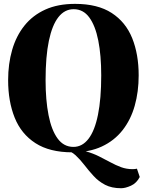

<svg xmlns="http://www.w3.org/2000/svg" viewBox="-20 -774 758 992"><path d="M606 198.5Q557 198.5 523 180.8Q489 163 463.8 135.5Q438.5 108 416.5 79.2Q394.5 50.5 370.5 28.2Q346.5 6 313.5 -0.5L341 -2.5Q387 -2.5 424 8Q461 18.5 491.5 33.8Q522 49 550 64.2Q578 79.5 605.8 89.8Q633.5 100 665.5 100Q672.5 100 678 99.2Q683.5 98.5 687.5 97.5L702 140.5Q685.5 172.5 656.5 185.5Q627.5 198.5 606 198.5ZM353.5 13Q236.5 13 163 -34.5Q89.5 -82 55.8 -166.2Q22 -250.5 22 -360Q22 -444.5 42.8 -516.2Q63.5 -588 106.2 -641.5Q149 -695 214 -724.5Q279 -754 368 -754Q484.5 -754 557 -707Q629.5 -660 663 -576.8Q696.5 -493.5 696.5 -384.5Q696.5 -300 676 -227.5Q655.5 -155 613 -101Q570.5 -47 506 -17Q441.5 13 353.5 13ZM359.5 -15Q405 -15 437.2 -56.8Q469.5 -98.5 486.2 -181Q503 -263.5 503 -384.5Q503 -487.5 487.8 -564.5Q472.5 -641.5 441.2 -684Q410 -726.5 360.5 -726.5Q314 -726.5 281.8 -685.5Q249.5 -644.5 232.5 -563.2Q215.5 -482 215.5 -360Q215.5 -257 230.8 -179.2Q246 -101.5 277.8 -58.2Q309.5 -15 359.5 -15Z"/></svg>

Font: Merriweather 144pt ExtraBold
Style: Regular
Weight: 800
Version: Version 2.100